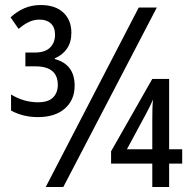

<svg xmlns="http://www.w3.org/2000/svg" viewBox="-20 -744 758 764"><path d="M131 -278Q72 -278 24 -304V-368Q75 -337 131 -337Q172 -337 191 -356Q210 -375 210 -406Q210 -480 121 -480H81V-535H120Q159 -535 179 -554.5Q199 -574 199 -606Q199 -635 182.5 -650.5Q166 -666 138 -666Q115 -666 95 -656.5Q75 -647 54 -629L22 -675Q48 -699 77.5 -711.5Q107 -724 142 -724Q200 -724 232 -694Q264 -664 264 -614Q264 -576 246.5 -550.5Q229 -525 198 -512V-509Q277 -488 277 -403Q277 -346 238 -312Q199 -278 131 -278ZM162 0 532 -714H604L232 0ZM586 0V-93H422V-142L586 -430H653V-150H705V-93H653V0ZM485 -150H586V-263Q586 -287 586.5 -309.5Q587 -332 589 -348Q585 -338 577 -322Q569 -306 561 -291Z"/></svg>

Font: Avrile Sans Condensed
Style: Regular
Weight: 400
Width: 3
Designer: Monotype Design Team
Foundry: Monotype Imaging Inc.
Version: Version 2.001;September 10, 2019;FontCreator 11.5.0.2425 64-